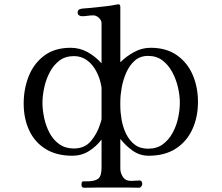

<svg xmlns="http://www.w3.org/2000/svg" viewBox="-20 -760 1040 900"><path d="M456 -344Q456 -353 453.5 -363Q451 -373 449 -382Q441 -411 424.5 -437.5Q408 -464 383.5 -480.5Q359 -497 326 -497Q286 -497 258 -475.5Q230 -454 212.5 -420Q195 -386 187 -348Q179 -310 179 -278Q179 -245 187 -207.5Q195 -170 212 -137.5Q229 -105 257.5 -84.5Q286 -64 326 -64Q377 -64 406 -98.5Q435 -133 449 -177Q451 -184 453.5 -190.5Q456 -197 456 -204ZM823 -279Q823 -312 814.5 -349.5Q806 -387 788 -421Q770 -455 742 -476.5Q714 -498 674 -498Q637 -498 612 -476Q587 -454 572 -420Q557 -386 550.5 -349.5Q544 -313 544 -284V-264Q544 -234 550 -199Q556 -164 571 -133Q586 -102 611 -82.5Q636 -63 674 -63Q715 -63 743 -83.5Q771 -104 789 -137Q807 -170 815 -207.5Q823 -245 823 -279ZM908 -282Q908 -211 881.5 -153.5Q855 -96 803.5 -63Q752 -30 677 -30Q635 -30 601.5 -54Q568 -78 544 -109V26Q543 49 555.5 68.5Q568 88 594 88Q604 88 614.5 87Q625 86 635 86Q641 86 644 91.5Q647 97 647 102Q647 108 642.5 114Q638 120 632 120Q617 120 602.5 119.5Q588 119 574 119H448Q429 119 411 119.5Q393 120 375 120Q362 120 362 107Q362 90 369 90Q376 90 387 90Q424 90 440 78Q456 66 456 26V-106Q431 -73 396.5 -51.5Q362 -30 319 -30Q245 -30 194 -61.5Q143 -93 117 -148.5Q91 -204 91 -275Q91 -343 114.5 -402.5Q138 -462 187 -499Q236 -536 311 -536Q354 -536 391 -515.5Q428 -495 456 -463V-651Q456 -665 443.5 -676.5Q431 -688 417 -688Q404 -688 391 -686Q378 -684 365 -684Q357 -684 350.5 -688Q344 -692 344 -701Q344 -714 354 -717Q362 -720 373.5 -720.5Q385 -721 394 -722Q428 -726 461.5 -729Q495 -732 529 -739Q531 -739 532.5 -739.5Q534 -740 536 -740Q542 -740 544 -730V-468Q572 -496 608.5 -516Q645 -536 686 -536Q760 -536 809.5 -501Q859 -466 883.5 -408.5Q908 -351 908 -282Z"/></svg>

Font: Kaisei HarunoUmi
Style: Regular
Weight: 400
Designer: Font-Kai, 金井和夫
Foundry: KAZUO KANAI
Version: Version 5.003